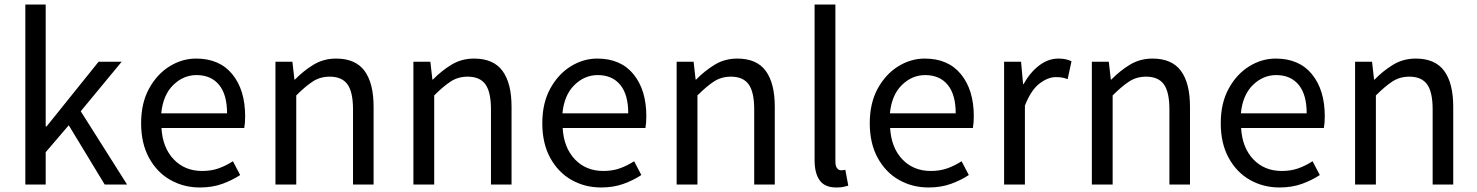

<svg xmlns="http://www.w3.org/2000/svg" viewBox="-20 -816 6530 849"><path d="M92 0V-796H182V-257H186L416 -543H518L337 -324L542 0H443L284 -262L182 -143V0Z M864 13Q792 13 733 -20.5Q674 -54 639 -118Q604 -182 604 -271Q604 -360 639 -424Q674 -488 729.5 -522.5Q785 -557 847 -557Q951 -557 1007.5 -487.5Q1064 -418 1064 -302Q1064 -287 1063 -274Q1062 -261 1060 -250H694Q699 -163 748 -111.5Q797 -60 874 -60Q914 -60 946.5 -71.5Q979 -83 1010 -103L1042 -42Q1007 -19 963 -3Q919 13 864 13ZM693 -315H984Q984 -398 948.5 -441Q913 -484 849 -484Q791 -484 746 -440Q701 -396 693 -315Z M1198 0V-543H1273L1282 -464H1284Q1322 -503 1366.5 -530Q1411 -557 1466 -557Q1552 -557 1592 -502.5Q1632 -448 1632 -344V0H1541V-332Q1541 -409 1516.5 -443Q1492 -477 1438 -477Q1396 -477 1363.5 -456Q1331 -435 1290 -394V0Z M1808 0V-543H1883L1892 -464H1894Q1932 -503 1976.5 -530Q2021 -557 2076 -557Q2162 -557 2202 -502.5Q2242 -448 2242 -344V0H2151V-332Q2151 -409 2126.5 -443Q2102 -477 2048 -477Q2006 -477 1973.5 -456Q1941 -435 1900 -394V0Z M2638 13Q2566 13 2507 -20.5Q2448 -54 2413 -118Q2378 -182 2378 -271Q2378 -360 2413 -424Q2448 -488 2503.5 -522.5Q2559 -557 2621 -557Q2725 -557 2781.5 -487.5Q2838 -418 2838 -302Q2838 -287 2837 -274Q2836 -261 2834 -250H2468Q2473 -163 2522 -111.5Q2571 -60 2648 -60Q2688 -60 2720.5 -71.5Q2753 -83 2784 -103L2816 -42Q2781 -19 2737 -3Q2693 13 2638 13ZM2467 -315H2758Q2758 -398 2722.5 -441Q2687 -484 2623 -484Q2565 -484 2520 -440Q2475 -396 2467 -315Z M2972 0V-543H3047L3056 -464H3058Q3096 -503 3140.5 -530Q3185 -557 3240 -557Q3326 -557 3366 -502.5Q3406 -448 3406 -344V0H3315V-332Q3315 -409 3290.5 -443Q3266 -477 3212 -477Q3170 -477 3137.5 -456Q3105 -435 3064 -394V0Z M3678 13Q3627 13 3604.5 -18.5Q3582 -50 3582 -108V-796H3674V-102Q3674 -81 3681.5 -72Q3689 -63 3699 -63Q3703 -63 3707 -63.5Q3711 -64 3718 -65L3731 5Q3721 8 3709 10.5Q3697 13 3678 13Z M4086 13Q4014 13 3955 -20.5Q3896 -54 3861 -118Q3826 -182 3826 -271Q3826 -360 3861 -424Q3896 -488 3951.5 -522.5Q4007 -557 4069 -557Q4173 -557 4229.5 -487.5Q4286 -418 4286 -302Q4286 -287 4285 -274Q4284 -261 4282 -250H3916Q3921 -163 3970 -111.5Q4019 -60 4096 -60Q4136 -60 4168.5 -71.5Q4201 -83 4232 -103L4264 -42Q4229 -19 4185 -3Q4141 13 4086 13ZM3915 -315H4206Q4206 -398 4170.5 -441Q4135 -484 4071 -484Q4013 -484 3968 -440Q3923 -396 3915 -315Z M4420 0V-543H4495L4504 -444H4506Q4535 -496 4575 -526.5Q4615 -557 4660 -557Q4695 -557 4718 -545L4701 -466Q4688 -471 4676.5 -473Q4665 -475 4648 -475Q4614 -475 4576.5 -446.5Q4539 -418 4512 -349V0Z M4808 0V-543H4883L4892 -464H4894Q4932 -503 4976.5 -530Q5021 -557 5076 -557Q5162 -557 5202 -502.5Q5242 -448 5242 -344V0H5151V-332Q5151 -409 5126.5 -443Q5102 -477 5048 -477Q5006 -477 4973.5 -456Q4941 -435 4900 -394V0Z M5638 13Q5566 13 5507 -20.5Q5448 -54 5413 -118Q5378 -182 5378 -271Q5378 -360 5413 -424Q5448 -488 5503.5 -522.5Q5559 -557 5621 -557Q5725 -557 5781.5 -487.5Q5838 -418 5838 -302Q5838 -287 5837 -274Q5836 -261 5834 -250H5468Q5473 -163 5522 -111.5Q5571 -60 5648 -60Q5688 -60 5720.5 -71.5Q5753 -83 5784 -103L5816 -42Q5781 -19 5737 -3Q5693 13 5638 13ZM5467 -315H5758Q5758 -398 5722.5 -441Q5687 -484 5623 -484Q5565 -484 5520 -440Q5475 -396 5467 -315Z M5972 0V-543H6047L6056 -464H6058Q6096 -503 6140.5 -530Q6185 -557 6240 -557Q6326 -557 6366 -502.5Q6406 -448 6406 -344V0H6315V-332Q6315 -409 6290.5 -443Q6266 -477 6212 -477Q6170 -477 6137.5 -456Q6105 -435 6064 -394V0Z"/></svg>

Font: Source Han Sans
Style: Regular
Weight: 400
Designer: Ryoko NISHIZUKA Ë•øÂ°öÊ∂ºÂ≠ê (kana, bopomofo & ideographs); Paul D. Hunt (Latin, Greek & Cyrillic); Sandoll Communicatio
Foundry: Adobe
Version: Version 2.004;hotconv 1.0.118;makeotfexe 2.5.65603